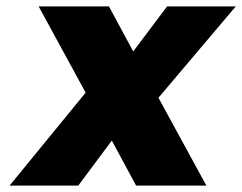

<svg xmlns="http://www.w3.org/2000/svg" viewBox="-20 -581 758 601"><path d="M406 0 330 -141 225 0H10L248 -291L101 -561H321L397 -420L503 -561H718L476 -275L626 0Z"/></svg>

Font: Fz Poppins ExtBd
Style: Italic
Weight: 800
Italic angle: -10°
Designer: Ninad Kale (Devanagari), Jonny Pinhorn (Latin)
Foundry: Indian Type Foundry
Version: Vit hóa bi Vntype.Com & FontZin.Com